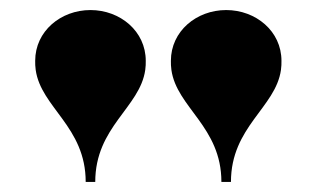

<svg xmlns="http://www.w3.org/2000/svg" viewBox="-20 -780 629 382"><path d="M539 -641C540 -648 540 -653 540 -659C540 -718 489 -760 430 -760C371 -760 320 -718 320 -659C320 -653 320 -648 321 -641C331.5 -566 420.5 -528 420.5 -418H439.5C439.5 -528 528.5 -566 539 -641ZM269 -641C270 -648 270 -653 270 -659C270 -718 219 -760 160 -760C101 -760 50 -718 50 -659C50 -653 50 -648 51 -641C61.5 -566 150.5 -528 150.5 -418H169.5C169.5 -528 258.5 -566 269 -641Z"/></svg>

Font: Bodoni* 11pt Fatface
Style: Regular
Weight: 900
Version: Version 2.3